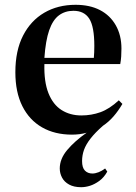

<svg xmlns="http://www.w3.org/2000/svg" viewBox="-20 -547 566 800"><path d="M318 233Q288 233 268 222Q248 211 238.5 193Q229 175 229 155Q229 115 260 78Q291 41 341 6Q327 10 311.5 12Q296 14 280 14Q208 14 155 -16.5Q102 -47 73 -105Q44 -163 44 -246Q44 -336 76 -398.5Q108 -461 164.5 -494Q221 -527 295 -527Q354 -527 396.5 -505Q439 -483 462.5 -441.5Q486 -400 486 -345Q486 -328 485 -312Q484 -296 481 -280H165Q163 -206 182 -158.5Q201 -111 236.5 -88.5Q272 -66 319 -66Q361 -66 398.5 -79.5Q436 -93 475 -129L490 -114Q473 -85 453 -62Q433 -39 409 -23Q377 5 357.5 30Q338 55 330 77.5Q322 100 322 124Q322 152 334 164Q346 176 365 176Q377 176 391 170.5Q405 165 418 155L427 168Q413 193 393.5 207Q374 221 355 227Q336 233 318 233ZM165 -306H371Q372 -317 372.5 -329.5Q373 -342 373 -356Q373 -436 352 -469Q331 -502 286 -502Q251 -502 225.5 -483Q200 -464 185 -421Q170 -378 165 -306Z"/></svg>

Font: Literata 60pt Medium
Style: Regular
Weight: 500
Designer: Latin by Veronika Burian and Jose Scaglione. Greek by Irene Vlachou. Cyrillic by Vera Evstafieva.
Foundry: TypeTogether
Version: Version 3.103;gftools[0.9.29]